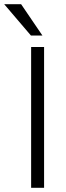

<svg xmlns="http://www.w3.org/2000/svg" viewBox="-64 -899 316 919"><path d="M147 0H85V-674H147ZM139 -729H84L-44 -879H37Z"/></svg>

Font: Hind Vadodara Light
Style: Regular
Weight: 300
Designer: Hitesh Malaviya
Foundry: Indian Type Foundry
Version: Version 1.000;PS 1.0;hotconv 1.0.86;makeotf.lib2.5.63406; tt